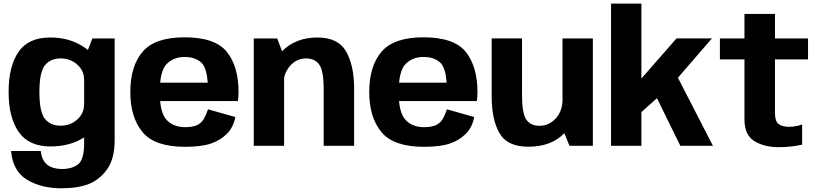

<svg xmlns="http://www.w3.org/2000/svg" viewBox="-20 -805 4514 1060"><path d="M317 234.5Q409.5 234.5 469.8 211Q530 187.5 571.5 129.2Q613 71 613 -32V-592.5H490L444.5 -476V-15Q444.5 77 410.8 102.5Q377 128 322.5 128Q290 128 264.2 118Q238.5 108 223.5 85.5Q208.5 63 205 28.5H41Q51.5 142 130.5 188.2Q209.5 234.5 317 234.5ZM259 3.5Q365 3.5 442 -45Q519 -93.5 519 -154L444 -228Q444 -178.5 406 -144.8Q368 -111 315.5 -111Q259.5 -111 228.5 -148.2Q197.5 -185.5 197.5 -297Q197.5 -408 228.5 -445.2Q259.5 -482.5 315.5 -482.5Q368 -482.5 406 -449Q444 -415.5 444 -366.5L518.5 -435.5Q518.5 -495.5 440.8 -546.8Q363 -598 257 -598Q136.5 -598 82 -518.2Q27.5 -438.5 27.5 -297.5Q27.5 -157 83 -76.8Q138.5 3.5 259 3.5Z M1002 5.5V-103Q937.5 -103 900 -143Q862 -182.5 862 -296.5Q862 -413 900 -451.5Q938.5 -490.5 999 -490.5Q1061.5 -490.5 1096 -455Q1121.5 -424.5 1127 -348.5H846.5V-247H1293.5Q1297 -269.5 1297 -297Q1297 -437.5 1232.5 -518.5Q1167.5 -599 999 -599Q835 -599 767.5 -519.5Q699.5 -440 699.5 -297Q699.5 -157 767 -75.5Q834 5.5 1002 5.5ZM1002 -103V5.5Q1091 5.5 1143 -12Q1194.5 -29 1231.5 -65Q1268 -100.5 1279 -159L1128.5 -201.5Q1118 -170 1104 -146Q1089 -123 1064 -112.5Q1039.5 -103 1002 -103Z M1381 0H1548.5V-493L1510.5 -592.5H1381ZM1767 0H1935V-316.5Q1935 -443 1891 -520.5Q1847 -598 1732.5 -598Q1612 -598 1536.8 -521.8Q1461.5 -445.5 1461.5 -367L1543.5 -329.5Q1543.5 -397.5 1580.2 -440Q1617 -482.5 1669 -482.5Q1719 -482.5 1743 -447.5Q1767 -412.5 1767 -314Z M2321 5.5V-103Q2256.5 -103 2219 -143Q2181 -182.5 2181 -296.5Q2181 -413 2219 -451.5Q2257.5 -490.5 2318 -490.5Q2380.5 -490.5 2415 -455Q2440.5 -424.5 2446 -348.5H2165.5V-247H2612.5Q2616 -269.5 2616 -297Q2616 -437.5 2551.5 -518.5Q2486.5 -599 2318 -599Q2154 -599 2086.5 -519.5Q2018.5 -440 2018.5 -297Q2018.5 -157 2086 -75.5Q2153 5.5 2321 5.5ZM2321 -103V5.5Q2410 5.5 2462 -12Q2513.5 -29 2550.5 -65Q2587 -100.5 2598 -159L2447.5 -201.5Q2437 -170 2423 -146Q2408 -123 2383 -112.5Q2358.5 -103 2321 -103Z M3124 0H3253V-592.5H3085.5V-94.5ZM2862 -593H2694.5V-271Q2694.5 -145 2737.5 -70Q2780.5 5 2896.5 5Q3026 5 3097.2 -71.5Q3168.5 -148 3168.5 -226L3086 -260.5Q3086 -192.5 3048.5 -151.5Q3011 -110.5 2958.5 -110.5Q2908.5 -110.5 2885.2 -145.5Q2862 -180.5 2862 -279.5Z M3605 -267 3736 0H3916L3719 -383ZM3353.5 0H3521V-186L3611.5 -267L3718 -370.5L3910.5 -593H3715L3521 -371.5V-785H3353.5Z M4278.5 7.5Q4346.5 7.5 4408.5 -6.5V-117.5Q4373 -105 4336 -105Q4299.5 -105 4279 -120Q4258.5 -135 4258.5 -183V-477H4441V-592.5H4258.5V-728H4090V-592.5H3954.5V-477H4090V-146Q4090 -59.5 4144.8 -26Q4199.5 7.5 4278.5 7.5Z"/></svg>

Font: Anybody Thin
Style: Bold
Weight: 700
Version: Version 1.113;gftools[0.9.25]